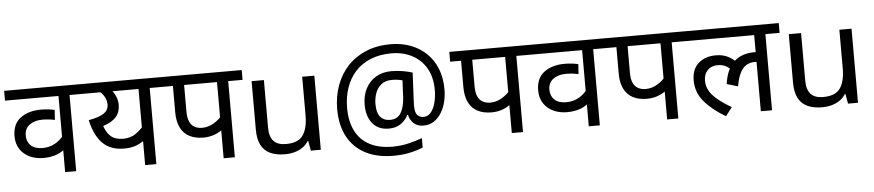

<svg xmlns="http://www.w3.org/2000/svg" viewBox="-45 -1005 6299 1384"><g transform="rotate(-5 3104.5 -312.5)"><path d="M570 -551H467V0H387V-198L414 -182Q384 -149 340 -132Q296 -115 241 -115Q186 -115 142 -135.5Q98 -156 72 -195Q46 -234 46 -289Q46 -378 104 -421Q162 -464 253 -464Q281 -464 305.5 -461Q330 -458 351 -453L346 -381Q325 -386 303.5 -388.5Q282 -391 256 -391Q200 -391 163.5 -364.5Q127 -338 127 -287Q127 -242 156 -214.5Q185 -187 241 -187Q290 -187 330.5 -209.5Q371 -232 397 -269L387 -220V-551H0V-622H570Z M1150 -622V-551H1047V0H966V-216L989 -191Q960 -166 921.5 -149Q883 -132 826 -132Q729 -132 672 -188Q615 -244 589 -358Q666 -372 700 -395.5Q734 -419 734 -459Q734 -491 717 -519Q700 -547 672 -566L715 -551H556V-622ZM731 -551 759 -572Q787 -544 800.5 -513Q814 -482 814 -450Q814 -397 784 -362.5Q754 -328 689 -307Q707 -255 738.5 -229Q770 -203 825 -203Q878 -203 916 -229.5Q954 -256 981 -290L966 -239V-551Z M1615 -551V0H1534V-244L1553 -217Q1528 -193 1488.5 -177Q1449 -161 1402 -161Q1343 -161 1301 -183Q1259 -205 1237 -249.5Q1215 -294 1215 -360V-551H1136V-622H1719V-551ZM1534 -551H1296V-357Q1296 -314 1308 -286.5Q1320 -259 1343.5 -245.5Q1367 -232 1400 -232Q1444 -232 1484.5 -256.5Q1525 -281 1550 -315L1534 -263Z M2237 -536V0H2165L2152 -71H2148Q2131 -43 2104 -25Q2077 -7 2045 1.5Q2013 10 1978 10Q1914 10 1870.5 -10.5Q1827 -31 1805 -74Q1783 -117 1783 -185V-536H1872V-191Q1872 -127 1901 -95Q1930 -63 1991 -63Q2080 -63 2114.5 -113Q2149 -163 2149 -257V-536Z M3163 -357Q3163 -311 3152.5 -267Q3142 -223 3120 -187.5Q3098 -152 3066 -130.5Q3034 -109 2990 -109Q2944 -109 2917.5 -135.5Q2891 -162 2885 -196H2880Q2862 -159 2827 -134Q2792 -109 2739 -109Q2663 -109 2621.5 -160Q2580 -211 2580 -295Q2580 -361 2606 -411.5Q2632 -462 2679.5 -491Q2727 -520 2792 -520Q2836 -520 2878.5 -512.5Q2921 -505 2945 -496L2935 -293Q2934 -275 2934 -267.5Q2934 -260 2934 -257Q2934 -205 2952.5 -188Q2971 -171 2996 -171Q3027 -171 3048.5 -196.5Q3070 -222 3081.5 -264.5Q3093 -307 3093 -358Q3093 -451 3055.5 -515.5Q3018 -580 2952.5 -614Q2887 -648 2804 -648Q2719 -648 2653 -621Q2587 -594 2542.5 -545Q2498 -496 2475 -429.5Q2452 -363 2452 -283Q2452 -185 2487 -116.5Q2522 -48 2589.5 -12.5Q2657 23 2755 23Q2816 23 2871.5 9.5Q2927 -4 2970 -20V48Q2927 66 2873.5 77.5Q2820 89 2755 89Q2637 89 2553 45Q2469 1 2424.5 -81.5Q2380 -164 2380 -280Q2380 -373 2409 -452.5Q2438 -532 2493 -590.5Q2548 -649 2626.5 -681.5Q2705 -714 2804 -714Q2882 -714 2947.5 -689.5Q3013 -665 3061.5 -618.5Q3110 -572 3136.5 -506Q3163 -440 3163 -357ZM2658 -293Q2658 -229 2683.5 -200Q2709 -171 2752 -171Q2808 -171 2832.5 -213Q2857 -255 2861 -322L2867 -447Q2854 -451 2834 -454Q2814 -457 2793 -457Q2744 -457 2714 -433Q2684 -409 2671 -371.5Q2658 -334 2658 -293Z M3700 -551V0H3619V-244L3638 -217Q3613 -193 3573.5 -177Q3534 -161 3487 -161Q3428 -161 3386 -183Q3344 -205 3322 -249.5Q3300 -294 3300 -360V-551H3221V-622H3804V-551ZM3619 -551H3381V-357Q3381 -314 3393 -286.5Q3405 -259 3428.5 -245.5Q3452 -232 3485 -232Q3529 -232 3569.5 -256.5Q3610 -281 3635 -315L3619 -263Z M4359 -551H4256V0H4176V-198L4203 -182Q4173 -149 4129 -132Q4085 -115 4030 -115Q3975 -115 3931 -135.5Q3887 -156 3861 -195Q3835 -234 3835 -289Q3835 -378 3893 -421Q3951 -464 4042 -464Q4070 -464 4094.5 -461Q4119 -458 4140 -453L4135 -381Q4114 -386 4092.5 -388.5Q4071 -391 4045 -391Q3989 -391 3952.5 -364.5Q3916 -338 3916 -287Q3916 -242 3945 -214.5Q3974 -187 4030 -187Q4079 -187 4119.5 -209.5Q4160 -232 4186 -269L4176 -220V-551H3789V-622H4359Z M4824 -551V0H4743V-244L4762 -217Q4737 -193 4697.5 -177Q4658 -161 4611 -161Q4552 -161 4510 -183Q4468 -205 4446 -249.5Q4424 -294 4424 -360V-551H4345V-622H4928V-551ZM4743 -551H4505V-357Q4505 -314 4517 -286.5Q4529 -259 4552.5 -245.5Q4576 -232 4609 -232Q4653 -232 4693.5 -256.5Q4734 -281 4759 -315L4743 -263Z M4913 -551V-622H5605V-551H5502V0H5421V-379L5465 -347Q5449 -354 5435 -356Q5421 -358 5409 -358Q5375 -358 5348 -342.5Q5321 -327 5302.5 -291Q5284 -255 5273 -193L5193 -217Q5207 -322 5262.5 -375Q5318 -428 5409 -428Q5429 -428 5446 -425Q5463 -422 5475 -418L5478 -396L5421 -415V-551ZM5245 -304Q5228 -328 5202 -343Q5176 -358 5140 -358Q5093 -358 5066 -329.5Q5039 -301 5039 -254Q5039 -197 5081 -149Q5123 -101 5215 -48L5168 14Q5070 -44 5014 -110.5Q4958 -177 4958 -262Q4958 -345 5007 -387.5Q5056 -430 5132 -430Q5182 -430 5219 -411.5Q5256 -393 5283 -363Z M6124 -536V0H6052L6039 -71H6035Q6018 -43 5991 -25Q5964 -7 5932 1.5Q5900 10 5865 10Q5801 10 5757.5 -10.5Q5714 -31 5692 -74Q5670 -117 5670 -185V-536H5759V-191Q5759 -127 5788 -95Q5817 -63 5878 -63Q5967 -63 6001.5 -113Q6036 -163 6036 -257V-536Z"/></g></svg>

Font: hexlhindi05
Style: Book
Weight: 400
Designer: Jelle Bosma - Monotype Design Team
Foundry: Monotype Imaging Inc.
Version: Version 2.003